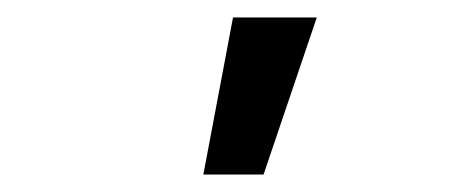

<svg xmlns="http://www.w3.org/2000/svg" viewBox="-20 -776 540 220"><path d="M247 -756H343L282 -576H213Z"/></svg>

Font: D2Coding
Style: Regular
Weight: 400
Monospace: yes
Designer: Yong-Rak Park; Jeong-Hwan Yoon; Sang-Min Lee;
Foundry: NHN Corporation
Version: Version 1.3.2; Build 20180524